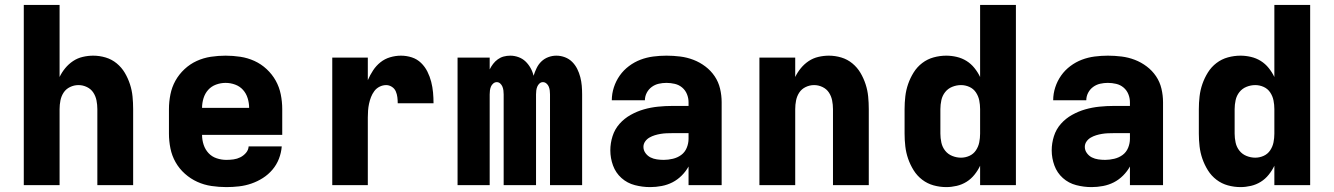

<svg xmlns="http://www.w3.org/2000/svg" viewBox="-20 -755 5440 783"><path d="M77 0V-735H223V-441Q232 -460 246 -477Q260 -494 278 -506Q296 -518 317.5 -523Q339 -528 360 -528Q386 -528 411 -520.5Q436 -513 456 -496.5Q476 -480 489 -458Q502 -436 510 -411.5Q518 -387 520.5 -361.5Q523 -336 523 -310V0H377V-310Q377 -328 373.5 -345.5Q370 -363 360.5 -377.5Q351 -392 334.5 -400Q318 -408 300 -408Q282 -408 265.5 -400Q249 -392 239.5 -377.5Q230 -363 226.5 -345.5Q223 -328 223 -310V0Z M903 8Q873 8 842.5 3.5Q812 -1 784.5 -13.5Q757 -26 734 -46.5Q711 -67 696 -93.5Q681 -120 675 -150Q669 -180 669 -210V-310Q669 -340 675 -370Q681 -400 695.5 -426Q710 -452 732.5 -473Q755 -494 782.5 -506.5Q810 -519 840 -523.5Q870 -528 900 -528Q930 -528 960 -523.5Q990 -519 1017.5 -506.5Q1045 -494 1067.5 -473Q1090 -452 1104.5 -426Q1119 -400 1125 -370Q1131 -340 1131 -310V-205H804Q804 -184 810.5 -164.5Q817 -145 830.5 -130.5Q844 -116 863.5 -109.5Q883 -103 903 -103Q918 -103 932.5 -105Q947 -107 960 -113.5Q973 -120 983 -131.5Q993 -143 994 -158H1129Q1127 -132 1117.5 -107.5Q1108 -83 1091 -63Q1074 -43 1052 -29Q1030 -15 1005.5 -6.5Q981 2 955 5Q929 8 903 8ZM804 -315H996Q996 -335 990 -354.5Q984 -374 971 -388.5Q958 -403 939 -410Q920 -417 900 -417Q880 -417 861 -410Q842 -403 829 -388.5Q816 -374 810 -354.5Q804 -335 804 -315Z M1335 0V-520H1480V-428Q1489 -449 1501.5 -468Q1514 -487 1531.5 -501Q1549 -515 1571 -521.5Q1593 -528 1615 -528Q1638 -528 1659.5 -521Q1681 -514 1697 -498.5Q1713 -483 1723 -463Q1733 -443 1738.5 -421.5Q1744 -400 1746 -378Q1748 -356 1748 -334H1602Q1602 -346 1600.5 -358.5Q1599 -371 1594 -382.5Q1589 -394 1578 -401Q1567 -408 1555 -408Q1541 -408 1528 -401.5Q1515 -395 1506.5 -383.5Q1498 -372 1493 -359Q1488 -346 1485 -332Q1482 -318 1481 -304Q1480 -290 1480 -276V0Z M1846 0V-520H1977V-472Q1983 -484 1991 -494.5Q1999 -505 2010 -513Q2021 -521 2034 -524.5Q2047 -528 2061 -528Q2078 -528 2094.5 -522Q2111 -516 2123 -504.5Q2135 -493 2143.5 -478Q2152 -463 2156 -446Q2161 -462 2168.5 -477.5Q2176 -493 2188 -504.5Q2200 -516 2216 -522Q2232 -528 2249 -528Q2267 -528 2284 -521.5Q2301 -515 2313.5 -502.5Q2326 -490 2334 -474Q2342 -458 2346.5 -440.5Q2351 -423 2352.5 -405.5Q2354 -388 2354 -370V0H2223V-370Q2223 -378 2222 -386Q2221 -394 2218 -401.5Q2215 -409 2208.5 -414.5Q2202 -420 2194 -420Q2186 -420 2180 -414.5Q2174 -409 2171 -401.5Q2168 -394 2167 -386Q2166 -378 2166 -370V0H2034V-370Q2034 -378 2033 -386Q2032 -394 2029 -401.5Q2026 -409 2020 -414.5Q2014 -420 2006 -420Q1998 -420 1991.5 -414.5Q1985 -409 1982 -401.5Q1979 -394 1978 -386Q1977 -378 1977 -370V0Z M2632 8H2631Q2600 8 2569 0Q2538 -8 2514.5 -29Q2491 -50 2480 -80Q2469 -110 2469 -142Q2469 -171 2478 -199.5Q2487 -228 2506.5 -250Q2526 -272 2552 -286.5Q2578 -301 2606 -309Q2634 -317 2663.5 -320Q2693 -323 2722 -323H2788V-338Q2788 -355 2781.5 -371Q2775 -387 2762 -398Q2749 -409 2732 -413Q2715 -417 2698 -417Q2682 -417 2666.5 -413.5Q2651 -410 2638 -400.5Q2625 -391 2617.5 -376.5Q2610 -362 2610 -346H2475Q2475 -373 2483.5 -399Q2492 -425 2507.5 -447Q2523 -469 2545 -485.5Q2567 -502 2592 -511.5Q2617 -521 2644 -524.5Q2671 -528 2698 -528Q2726 -528 2754 -524.5Q2782 -521 2808 -511Q2834 -501 2856.5 -484Q2879 -467 2894.5 -444Q2910 -421 2916.5 -393.5Q2923 -366 2923 -338V0H2788V-76Q2777 -56 2760 -39Q2743 -22 2722.5 -11.5Q2702 -1 2678.5 3.5Q2655 8 2632 8ZM2687 -103Q2705 -103 2724 -107.5Q2743 -112 2758 -123Q2773 -134 2780.5 -152Q2788 -170 2788 -189V-212H2722Q2710 -212 2698 -211.5Q2686 -211 2674 -209Q2662 -207 2650.5 -203.5Q2639 -200 2628.5 -194Q2618 -188 2611 -178Q2604 -168 2604 -156Q2604 -142 2612.5 -130.5Q2621 -119 2633 -113Q2645 -107 2659 -105Q2673 -103 2687 -103Z M3077 0V-520H3223V-441Q3232 -460 3246 -477Q3260 -494 3278 -506Q3296 -518 3317.5 -523Q3339 -528 3360 -528Q3386 -528 3411 -520.5Q3436 -513 3456 -496.5Q3476 -480 3489 -458Q3502 -436 3510 -411.5Q3518 -387 3520.5 -361.5Q3523 -336 3523 -310V0H3377V-310Q3377 -328 3373.5 -345.5Q3370 -363 3360.5 -377.5Q3351 -392 3334.5 -400Q3318 -408 3300 -408Q3282 -408 3265.5 -400Q3249 -392 3239.5 -377.5Q3230 -363 3226.5 -345.5Q3223 -328 3223 -310V0Z M3839 8Q3813 8 3787.5 1Q3762 -6 3741 -22Q3720 -38 3706 -60.5Q3692 -83 3683.5 -107.5Q3675 -132 3672 -158Q3669 -184 3669 -210V-310Q3669 -336 3672 -362Q3675 -388 3683.5 -412.5Q3692 -437 3706 -459.5Q3720 -482 3741 -498Q3762 -514 3787.5 -521Q3813 -528 3839 -528Q3860 -528 3881.5 -523Q3903 -518 3921.5 -506.5Q3940 -495 3954 -477.5Q3968 -460 3977 -441V-735H4123V0H3977V-79Q3968 -60 3954 -42.5Q3940 -25 3921.5 -13.5Q3903 -2 3881.5 3Q3860 8 3839 8ZM3899 -112Q3917 -112 3933.5 -119.5Q3950 -127 3960 -142Q3970 -157 3973.5 -174.5Q3977 -192 3977 -210V-310Q3977 -328 3973.5 -345.5Q3970 -363 3960 -378Q3950 -393 3933.5 -400.5Q3917 -408 3899 -408Q3881 -408 3863.5 -401Q3846 -394 3834.5 -379.5Q3823 -365 3819 -346.5Q3815 -328 3815 -310V-210Q3815 -192 3819 -173.5Q3823 -155 3834.5 -140.5Q3846 -126 3863.5 -119Q3881 -112 3899 -112Z M4432 8H4431Q4400 8 4369 0Q4338 -8 4314.5 -29Q4291 -50 4280 -80Q4269 -110 4269 -142Q4269 -171 4278 -199.5Q4287 -228 4306.5 -250Q4326 -272 4352 -286.5Q4378 -301 4406 -309Q4434 -317 4463.5 -320Q4493 -323 4522 -323H4588V-338Q4588 -355 4581.5 -371Q4575 -387 4562 -398Q4549 -409 4532 -413Q4515 -417 4498 -417Q4482 -417 4466.5 -413.5Q4451 -410 4438 -400.5Q4425 -391 4417.5 -376.5Q4410 -362 4410 -346H4275Q4275 -373 4283.5 -399Q4292 -425 4307.5 -447Q4323 -469 4345 -485.5Q4367 -502 4392 -511.5Q4417 -521 4444 -524.5Q4471 -528 4498 -528Q4526 -528 4554 -524.5Q4582 -521 4608 -511Q4634 -501 4656.5 -484Q4679 -467 4694.5 -444Q4710 -421 4716.5 -393.5Q4723 -366 4723 -338V0H4588V-76Q4577 -56 4560 -39Q4543 -22 4522.5 -11.5Q4502 -1 4478.5 3.5Q4455 8 4432 8ZM4487 -103Q4505 -103 4524 -107.5Q4543 -112 4558 -123Q4573 -134 4580.5 -152Q4588 -170 4588 -189V-212H4522Q4510 -212 4498 -211.5Q4486 -211 4474 -209Q4462 -207 4450.5 -203.5Q4439 -200 4428.5 -194Q4418 -188 4411 -178Q4404 -168 4404 -156Q4404 -142 4412.5 -130.5Q4421 -119 4433 -113Q4445 -107 4459 -105Q4473 -103 4487 -103Z M5039 8Q5013 8 4987.5 1Q4962 -6 4941 -22Q4920 -38 4906 -60.5Q4892 -83 4883.5 -107.5Q4875 -132 4872 -158Q4869 -184 4869 -210V-310Q4869 -336 4872 -362Q4875 -388 4883.5 -412.5Q4892 -437 4906 -459.5Q4920 -482 4941 -498Q4962 -514 4987.5 -521Q5013 -528 5039 -528Q5060 -528 5081.5 -523Q5103 -518 5121.5 -506.5Q5140 -495 5154 -477.5Q5168 -460 5177 -441V-735H5323V0H5177V-79Q5168 -60 5154 -42.5Q5140 -25 5121.5 -13.5Q5103 -2 5081.5 3Q5060 8 5039 8ZM5099 -112Q5117 -112 5133.5 -119.5Q5150 -127 5160 -142Q5170 -157 5173.5 -174.5Q5177 -192 5177 -210V-310Q5177 -328 5173.5 -345.5Q5170 -363 5160 -378Q5150 -393 5133.5 -400.5Q5117 -408 5099 -408Q5081 -408 5063.5 -401Q5046 -394 5034.5 -379.5Q5023 -365 5019 -346.5Q5015 -328 5015 -310V-210Q5015 -192 5019 -173.5Q5023 -155 5034.5 -140.5Q5046 -126 5063.5 -119Q5081 -112 5099 -112Z"/></svg>

Font: Iosevka SS04 Heavy Extended
Style: Regular
Weight: 900
Width: 7
Monospace: yes
Designer: Belleve Invis
Foundry: Belleve Invis
Version: Version 19.0.0; ttfautohint (v1.8.4)